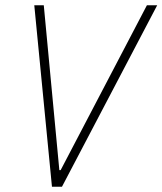

<svg xmlns="http://www.w3.org/2000/svg" viewBox="-20 -708 616 728"><path d="M177 0 110 -688H146L205 -63H210L537 -688H576L215 0Z"/></svg>

Font: Saira SemiCondensed Thin
Style: Italic
Weight: 250
Width: 4
Italic angle: -12°
Designer: Hector Gatti with collaboration of the Omnibus-Type team
Foundry: Omnibus-Type
Version: Version 1.101